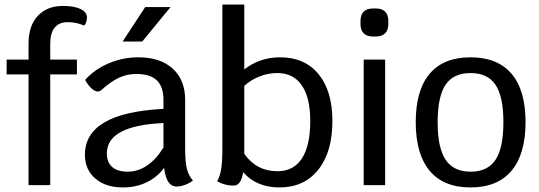

<svg xmlns="http://www.w3.org/2000/svg" viewBox="-20 -811 2359 841"><path d="M361 -734Q361 -723 357 -712.5Q353 -702 348 -699Q315 -714 276 -714Q239 -714 219.5 -690Q200 -666 200 -620V-550H317V-485H200V0H105V-485H9V-550H105V-621Q105 -698 145.5 -741.5Q186 -785 256 -785Q305 -785 333 -771.5Q361 -758 361 -734Z M825 -20Q811 -9 791 -1.5Q771 6 754 6Q708 6 699 -76Q669 -35 622.5 -12.5Q576 10 518 10Q443 10 397.5 -29Q352 -68 352 -133Q352 -317 696 -334V-373Q696 -431 667 -459Q638 -487 577 -487Q537 -487 502 -471Q467 -455 422 -415Q415 -410 409 -410Q396 -410 381 -423.5Q366 -437 353 -461Q395 -508 457 -534Q519 -560 586 -560Q682 -560 736.5 -510.5Q791 -461 791 -373V-160Q791 -102 798.5 -72Q806 -42 825 -20ZM696 -165V-272Q448 -261 448 -139Q448 -100 471.5 -79.5Q495 -59 539 -59Q585 -59 625 -86.5Q665 -114 696 -165ZM616 -780H727L603 -629H517Z M1436 -281Q1436 -145 1374 -67.5Q1312 10 1204 10Q1103 10 1045 -57Q1036 2 1004 2Q964 2 931 -17Q944 -40 949 -71.5Q954 -103 954 -157V-791H1050V-507Q1118 -560 1207 -560Q1315 -560 1375.5 -486Q1436 -412 1436 -281ZM1339 -281Q1339 -383 1302 -437Q1265 -491 1195 -491Q1155 -491 1117.5 -476.5Q1080 -462 1050 -435V-137Q1104 -61 1195 -61Q1266 -61 1302.5 -117Q1339 -173 1339 -281Z M1573 -550H1667V0H1573ZM1559 -707V-718Q1559 -774 1615 -774H1625Q1681 -774 1681 -718V-707Q1681 -651 1625 -651H1615Q1559 -651 1559 -707Z M1801 -276Q1801 -416 1862 -488Q1923 -560 2041 -560Q2159 -560 2220.5 -488Q2282 -416 2282 -276Q2282 -136 2220.5 -63Q2159 10 2041 10Q1923 10 1862 -63Q1801 -136 1801 -276ZM2185 -276Q2185 -388 2150.5 -439.5Q2116 -491 2041 -491Q1966 -491 1931.5 -439.5Q1897 -388 1897 -276Q1897 -163 1932 -111Q1967 -59 2041 -59Q2116 -59 2150.5 -111Q2185 -163 2185 -276Z"/></svg>

Font: Krub Medium
Style: Regular
Weight: 500
Designer: Ekaluck Peanpanawate
Foundry: Cadson Demak Co.,Ltd.
Version: Version 1.000; ttfautohint (v1.6)